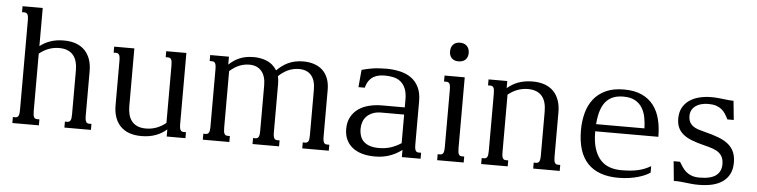

<svg xmlns="http://www.w3.org/2000/svg" viewBox="-45 -945 4619 1172"><g transform="rotate(5 2264.5 -358.5)"><path d="M92.8 -630.9Q92.8 -646 91.3 -655.3Q89.8 -664.6 86.4 -669.9Q83 -675.3 78.1 -677.2Q73.2 -679.2 66.9 -679.2H53.2V-715.8H176.8V-481.9Q190.4 -492.7 205.8 -501.2Q221.2 -509.8 239 -516.1Q256.8 -522.5 277.6 -525.9Q298.3 -529.3 323.2 -529.3Q365.2 -529.3 397.5 -517.6Q429.7 -505.9 451.4 -483.4Q473.1 -460.9 484.4 -429Q495.6 -397 495.6 -356V-85Q495.6 -69.8 497.1 -60.5Q498.5 -51.3 502 -45.9Q505.4 -40.5 510 -38.6Q514.6 -36.6 521.5 -36.6H534.7V0H372.1V-36.6H385.7Q392.1 -36.6 397 -38.6Q401.9 -40.5 405.3 -45.9Q408.7 -51.3 410.2 -60.5Q411.6 -69.8 411.6 -85V-353Q411.6 -382.3 405.3 -406Q398.9 -429.7 385.3 -446.3Q371.6 -462.9 350.1 -471.9Q328.6 -481 298.8 -481Q231.9 -481 176.8 -436V-85Q176.8 -69.8 178.2 -60.5Q179.7 -51.3 183.1 -45.9Q186.5 -40.5 191.2 -38.6Q195.8 -36.6 202.6 -36.6H215.8V0H53.2V-36.6H66.9Q73.2 -36.6 78.1 -38.6Q83 -40.5 86.4 -45.9Q89.8 -51.3 91.3 -60.5Q92.8 -69.8 92.8 -85Z M990.2 -433.6Q990.2 -448.7 988.8 -458Q987.3 -467.3 983.9 -472.7Q980.5 -478 975.6 -480Q970.7 -481.9 964.4 -481.9H950.7V-518.6H1074.2V-85Q1074.2 -69.8 1075.7 -60.5Q1077.1 -51.3 1080.6 -45.9Q1084 -40.5 1088.6 -38.6Q1093.3 -36.6 1100.1 -36.6H1113.8V0H999V-43.5Q984.4 -31.2 968.3 -21.2Q952.1 -11.2 933.3 -4.2Q914.6 2.9 892.3 6.8Q870.1 10.7 843.8 10.7Q801.8 10.7 769.5 -1Q737.3 -12.7 715.6 -35.2Q693.8 -57.6 682.6 -89.6Q671.4 -121.6 671.4 -162.6V-433.6Q671.4 -448.7 669.9 -458Q668.5 -467.3 665 -472.7Q661.6 -478 656.7 -480Q651.9 -481.9 645.5 -481.9H631.8V-518.6H755.4V-165.5Q755.4 -136.2 761.7 -112.5Q768.1 -88.9 781.7 -72.3Q795.4 -55.7 816.7 -46.6Q837.9 -37.6 868.2 -37.6Q935.1 -37.6 990.2 -82.5Z M1648.4 -85Q1648.4 -69.8 1649.9 -60.5Q1651.4 -51.3 1654.8 -45.9Q1658.2 -40.5 1662.8 -38.6Q1667.5 -36.6 1674.3 -36.6H1687.5V0H1524.9V-36.6H1538.6Q1544.9 -36.6 1549.8 -38.6Q1554.7 -40.5 1558.1 -45.9Q1561.5 -51.3 1563 -60.5Q1564.5 -69.8 1564.5 -85V-362.8Q1564.5 -420.4 1537.8 -450.7Q1511.2 -481 1463.9 -481Q1433.1 -481 1403.8 -469.5Q1374.5 -458 1343.8 -431.2V-85Q1343.8 -69.8 1345.2 -60.5Q1346.7 -51.3 1350.1 -45.9Q1353.5 -40.5 1358.2 -38.6Q1362.8 -36.6 1369.6 -36.6H1382.8V0H1220.2V-36.6H1233.9Q1240.2 -36.6 1245.1 -38.6Q1250 -40.5 1253.4 -45.9Q1256.8 -51.3 1258.3 -60.5Q1259.8 -69.8 1259.8 -85V-433.6Q1259.8 -448.7 1258.3 -458Q1256.8 -467.3 1253.4 -472.7Q1250 -478 1245.1 -480Q1240.2 -481.9 1233.9 -481.9H1220.2V-518.6H1335V-470.2Q1365.7 -499.5 1401.9 -514.4Q1438 -529.3 1485.4 -529.3Q1519.5 -529.3 1549.3 -520.5Q1579.1 -511.7 1601.1 -493.2Q1617.2 -479.5 1628.9 -460.4Q1660.2 -492.2 1695.8 -509.3Q1737.3 -529.3 1790 -529.3Q1827.6 -529.3 1857.7 -519Q1887.7 -508.8 1908.9 -488.8Q1930.2 -468.8 1941.7 -438.5Q1953.1 -408.2 1953.1 -368.7V-85Q1953.1 -69.8 1954.6 -60.5Q1956.1 -51.3 1959.5 -45.9Q1962.9 -40.5 1967.5 -38.6Q1972.2 -36.6 1979 -36.6H1992.2V0H1829.6V-36.6H1843.3Q1849.6 -36.6 1854.5 -38.6Q1859.4 -40.5 1862.8 -45.9Q1866.2 -51.3 1867.7 -60.5Q1869.1 -69.8 1869.1 -85V-362.8Q1869.1 -420.4 1843.3 -450.7Q1817.4 -481 1768.6 -481Q1729 -481 1694.3 -463.4Q1666.5 -448.7 1643.1 -426.3Q1648.4 -405.8 1648.4 -381.3Z M2431.2 -259.8H2292Q2260.7 -259.8 2238.5 -250.7Q2216.3 -241.7 2201.9 -226.8Q2187.5 -211.9 2180.7 -192.1Q2173.8 -172.4 2173.8 -150.9Q2173.8 -126 2180.7 -106Q2187.5 -85.9 2202.4 -72Q2217.3 -58.1 2240.2 -50.5Q2263.2 -43 2295.4 -43Q2332 -43 2364.5 -52.7Q2397 -62.5 2431.2 -84.5ZM2515.1 -85Q2515.1 -69.8 2516.6 -60.5Q2518.1 -51.3 2521.5 -45.9Q2524.9 -40.5 2529.5 -38.6Q2534.2 -36.6 2541 -36.6H2554.7V0H2439.9V-43.9Q2418 -27.3 2396.7 -16.8Q2375.5 -6.3 2354.7 -0.2Q2334 5.9 2314 8.3Q2293.9 10.7 2274.9 10.7Q2231.4 10.7 2196.5 0.7Q2161.6 -9.3 2137.2 -28.8Q2112.8 -48.3 2099.6 -76.7Q2086.4 -105 2086.4 -141.6Q2086.4 -184.1 2103 -214.8Q2119.6 -245.6 2147.7 -265.4Q2175.8 -285.2 2213.1 -294.4Q2250.5 -303.7 2292 -303.7H2431.2V-352.1Q2431.2 -392.1 2420.4 -418.2Q2409.7 -444.3 2391.1 -459.7Q2372.6 -475.1 2347.4 -481Q2322.3 -486.8 2293 -486.8Q2275.4 -486.8 2257.8 -483.6Q2240.2 -480.5 2224.4 -471.2Q2208.5 -461.9 2196.3 -445.3Q2184.1 -428.7 2177.7 -402.3H2138.7L2148.4 -508.8Q2163.6 -513.2 2179.7 -516.8Q2195.8 -520.5 2214.1 -523.4Q2232.4 -526.4 2254.2 -527.8Q2275.9 -529.3 2302.7 -529.3Q2345.7 -528.8 2384.3 -519.8Q2422.9 -510.7 2451.9 -490Q2481 -469.2 2498 -434.8Q2515.1 -400.4 2515.1 -349.1Z M2656.2 -518.6H2779.8V-85Q2779.8 -69.8 2781.2 -60.5Q2782.7 -51.3 2786.1 -45.9Q2789.6 -40.5 2794.2 -38.6Q2798.8 -36.6 2805.7 -36.6H2818.8V0H2656.2V-36.6H2669.9Q2676.3 -36.6 2681.2 -38.6Q2686 -40.5 2689.5 -45.9Q2692.9 -51.3 2694.3 -60.5Q2695.8 -69.8 2695.8 -85V-433.6Q2695.8 -448.7 2694.3 -458Q2692.9 -467.3 2689.5 -472.7Q2686 -478 2681.2 -480Q2676.3 -481.9 2669.9 -481.9H2656.2ZM2676.8 -668.5Q2676.8 -695.3 2691.7 -710.9Q2706.5 -726.6 2732.9 -726.6Q2760.3 -726.6 2775.6 -710.9Q2791 -695.3 2791 -668.5Q2791 -642.1 2775.6 -627.2Q2760.3 -612.3 2732.9 -612.3Q2706.5 -612.3 2691.7 -627.2Q2676.8 -642.1 2676.8 -668.5Z M3049.3 -85Q3049.3 -69.8 3050.8 -60.5Q3052.2 -51.3 3055.7 -45.9Q3059.1 -40.5 3063.7 -38.6Q3068.4 -36.6 3075.2 -36.6H3088.4V0H2925.8V-36.6H2939.5Q2945.8 -36.6 2950.7 -38.6Q2955.6 -40.5 2959 -45.9Q2962.4 -51.3 2963.9 -60.5Q2965.3 -69.8 2965.3 -85V-433.6Q2965.3 -448.7 2963.9 -458Q2962.4 -467.3 2959 -472.7Q2955.6 -478 2950.7 -480Q2945.8 -481.9 2939.5 -481.9H2925.8V-518.6H3040.5V-475.1Q3055.2 -487.3 3071.3 -497.3Q3087.4 -507.3 3106.2 -514.4Q3125 -521.5 3147.2 -525.4Q3169.4 -529.3 3195.8 -529.3Q3237.8 -529.3 3270 -517.6Q3302.2 -505.9 3324 -483.4Q3345.7 -460.9 3356.9 -429Q3368.2 -397 3368.2 -356V-85Q3368.2 -69.8 3369.6 -60.5Q3371.1 -51.3 3374.5 -45.9Q3377.9 -40.5 3382.6 -38.6Q3387.2 -36.6 3394 -36.6H3407.2V0H3244.6V-36.6H3258.3Q3264.6 -36.6 3269.5 -38.6Q3274.4 -40.5 3277.8 -45.9Q3281.2 -51.3 3282.7 -60.5Q3284.2 -69.8 3284.2 -85V-353Q3284.2 -382.3 3277.8 -406Q3271.5 -429.7 3257.8 -446.3Q3244.1 -462.9 3222.7 -471.9Q3201.2 -481 3171.4 -481Q3104.5 -481 3049.3 -436Z M3755.4 -529.3Q3820.3 -529.3 3865 -508.5Q3909.7 -487.8 3937 -451.7Q3964.4 -415.5 3976.6 -366.9Q3988.8 -318.4 3988.8 -262.7V-259.8H3602.1V-256.3Q3602.1 -195.8 3615.5 -154.1Q3628.9 -112.3 3652.6 -86.2Q3676.3 -60.1 3709 -48.6Q3741.7 -37.1 3780.3 -37.1Q3808.6 -37.1 3832.8 -39.1Q3856.9 -41 3878.9 -45.7Q3900.9 -50.3 3920.9 -58.1Q3940.9 -65.9 3960.9 -77.6V-38.1Q3949.2 -29.8 3930.9 -21.2Q3912.6 -12.7 3887.9 -5.6Q3863.3 1.5 3833 6.1Q3802.7 10.7 3766.6 10.7Q3642.6 10.7 3578.6 -56.4Q3514.6 -123.5 3514.6 -259.3Q3514.6 -315.4 3527.8 -364.7Q3541 -414.1 3569.8 -450.7Q3598.6 -487.3 3644.3 -508.3Q3689.9 -529.3 3755.4 -529.3ZM3899.9 -303.7Q3898.9 -337.4 3892.8 -369.9Q3886.7 -402.3 3871.1 -428.2Q3855.5 -454.1 3827.6 -470Q3799.8 -485.8 3755.4 -485.8Q3711.9 -485.8 3682.6 -470.5Q3653.3 -455.1 3635.5 -425.5Q3617.7 -396 3609.9 -353Q3605.5 -330.1 3603.5 -303.7Z M4261.2 -33.7Q4330.1 -33.7 4361.6 -58.1Q4393.1 -82.5 4393.1 -126.5Q4393.1 -151.4 4385.5 -168.5Q4377.9 -185.5 4362.8 -197.5Q4347.7 -209.5 4324.7 -217.5Q4301.8 -225.6 4271 -232.9Q4227.1 -243.7 4194.8 -256.3Q4162.6 -269 4141.6 -286.4Q4120.6 -303.7 4110.4 -326.9Q4100.1 -350.1 4100.1 -382.3Q4100.1 -418.5 4114 -445.8Q4127.9 -473.1 4153.1 -491.7Q4178.2 -510.3 4213.6 -519.8Q4249 -529.3 4291.5 -529.3Q4312.5 -529.3 4330.8 -527.6Q4349.1 -525.9 4365.7 -523.9Q4382.3 -522 4397.5 -520.3Q4412.6 -518.6 4426.8 -518.6L4438.5 -402.3H4399.4Q4390.6 -420.4 4380.6 -435.8Q4370.6 -451.2 4356.7 -462.4Q4342.8 -473.6 4323.2 -480Q4303.7 -486.3 4275.9 -486.3Q4251.5 -486.3 4231.4 -480.7Q4211.4 -475.1 4197 -464.4Q4182.6 -453.6 4174.8 -438.5Q4167 -423.3 4167 -404.3Q4167 -381.3 4174.6 -366.7Q4182.1 -352.1 4195.6 -342Q4209 -332 4227.5 -325.9Q4246.1 -319.8 4268.1 -314.5Q4317.9 -302.2 4354.5 -288.1Q4391.1 -273.9 4414.8 -254.2Q4438.5 -234.4 4450.2 -207.3Q4461.9 -180.2 4461.9 -143.1Q4461.9 -102.5 4447.3 -73.5Q4432.6 -44.4 4406 -25.6Q4379.4 -6.8 4342.5 2Q4305.7 10.7 4261.2 10.7Q4235.8 10.7 4218.3 9Q4200.7 7.3 4184.6 5.4Q4168.5 3.4 4150.6 1.7Q4132.8 0 4106.4 0L4094.7 -119.6H4133.8Q4143.6 -103.5 4153.8 -88.1Q4164.1 -72.8 4178.2 -60.5Q4192.4 -48.3 4212.2 -41Q4231.9 -33.7 4261.2 -33.7Z"/></g></svg>

Font: Arian AMU Serif
Style: Regular
Weight: 400
Designer: Ruben Hakobyan (Tarumian)
Foundry: Ruben Hakobyan (Tarumian)
Version: Version 1.002